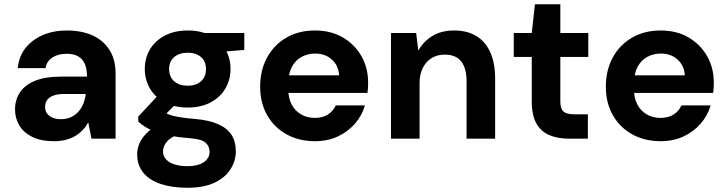

<svg xmlns="http://www.w3.org/2000/svg" viewBox="-20 -655 3435 907"><path d="M236 12Q173 12 132 -8.5Q91 -29 71 -63Q51 -97 51 -138Q51 -184 74.5 -219Q98 -254 146 -273.5Q194 -293 266 -293H391Q391 -330 380.5 -353.5Q370 -377 349 -389Q328 -401 294 -401Q256 -401 228.5 -384Q201 -367 195 -333H64Q69 -388 100 -427.5Q131 -467 181.5 -489Q232 -511 295 -511Q366 -511 417.5 -487.5Q469 -464 497.5 -418.5Q526 -373 526 -308V0H412L397 -77Q386 -57 371 -41Q356 -25 336 -13Q316 -1 291 5.5Q266 12 236 12ZM268 -92Q294 -92 315 -101.5Q336 -111 350.5 -127.5Q365 -144 373.5 -165Q382 -186 385 -210V-211H281Q251 -211 231 -203Q211 -195 202 -181.5Q193 -168 193 -150Q193 -131 202.5 -118.5Q212 -106 228.5 -99Q245 -92 268 -92Z M866 232Q794 232 740.5 214.5Q687 197 657.5 161.5Q628 126 628 74Q628 39 646 8Q664 -23 699 -48Q734 -73 785 -92L835 -25Q790 -10 770 12.5Q750 35 750 60Q750 83 765.5 99Q781 115 807 122.5Q833 130 866 130Q897 130 920.5 122Q944 114 957 98.5Q970 83 970 63Q970 36 951 19Q932 2 877 -2Q826 -6 786.5 -13.5Q747 -21 717.5 -31.5Q688 -42 667 -55Q646 -68 633 -81V-104L740 -219L836 -189L711 -64L750 -130Q760 -123 770.5 -117.5Q781 -112 797 -108Q813 -104 838.5 -100Q864 -96 903 -93Q969 -87 1011.5 -68Q1054 -49 1074 -17.5Q1094 14 1094 60Q1094 104 1069.5 143.5Q1045 183 994.5 207.5Q944 232 866 232ZM867 -147Q803 -147 757.5 -171.5Q712 -196 688 -237.5Q664 -279 664 -329Q664 -380 688 -421Q712 -462 758 -486.5Q804 -511 867 -511Q930 -511 975.5 -486.5Q1021 -462 1045 -421Q1069 -380 1069 -329Q1069 -279 1045 -237.5Q1021 -196 975.5 -171.5Q930 -147 867 -147ZM867 -250Q905 -250 929 -270.5Q953 -291 953 -329Q953 -366 929 -386Q905 -406 867 -406Q828 -406 803.5 -386Q779 -366 779 -329Q779 -291 803.5 -270.5Q828 -250 867 -250ZM949 -404 926 -499H1134V-419Z M1468 12Q1392 12 1333.5 -20.5Q1275 -53 1242 -111Q1209 -169 1209 -245Q1209 -323 1241.5 -383Q1274 -443 1332.5 -477Q1391 -511 1468 -511Q1543 -511 1599 -478.5Q1655 -446 1687 -390.5Q1719 -335 1719 -264Q1719 -254 1718.5 -242Q1718 -230 1716 -216H1306V-299H1582Q1579 -346 1547.5 -374Q1516 -402 1469 -402Q1434 -402 1405 -386.5Q1376 -371 1359 -339.5Q1342 -308 1342 -260V-231Q1342 -191 1358 -161Q1374 -131 1402.5 -114.5Q1431 -98 1467 -98Q1504 -98 1529 -114Q1554 -130 1566 -157H1704Q1690 -109 1657 -71Q1624 -33 1576 -10.5Q1528 12 1468 12Z M1827 0V-499H1946L1956 -416Q1980 -459 2022.5 -485Q2065 -511 2125 -511Q2187 -511 2230 -485Q2273 -459 2296 -408Q2319 -357 2319 -283V0H2184V-271Q2184 -332 2159 -364.5Q2134 -397 2080 -397Q2046 -397 2019.5 -381Q1993 -365 1977.5 -334.5Q1962 -304 1962 -261V0Z M2668 0Q2615 0 2575.5 -16.5Q2536 -33 2514 -71.5Q2492 -110 2492 -177V-386H2407V-499H2492L2507 -635H2627V-499H2759V-386H2627V-175Q2627 -141 2642 -128Q2657 -115 2693 -115H2757V0Z M3101 12Q3025 12 2966.5 -20.5Q2908 -53 2875 -111Q2842 -169 2842 -245Q2842 -323 2874.5 -383Q2907 -443 2965.5 -477Q3024 -511 3101 -511Q3176 -511 3232 -478.5Q3288 -446 3320 -390.5Q3352 -335 3352 -264Q3352 -254 3351.5 -242Q3351 -230 3349 -216H2939V-299H3215Q3212 -346 3180.5 -374Q3149 -402 3102 -402Q3067 -402 3038 -386.5Q3009 -371 2992 -339.5Q2975 -308 2975 -260V-231Q2975 -191 2991 -161Q3007 -131 3035.5 -114.5Q3064 -98 3100 -98Q3137 -98 3162 -114Q3187 -130 3199 -157H3337Q3323 -109 3290 -71Q3257 -33 3209 -10.5Q3161 12 3101 12Z"/></svg>

Font: DM Sans 20pt
Style: Bold
Weight: 700
Version: Version 4.004;gftools[0.9.30]